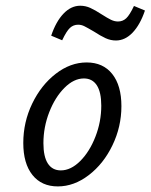

<svg xmlns="http://www.w3.org/2000/svg" viewBox="-20 -646 531 677"><path d="M62.1 -141.9Q62.1 -215.3 93.5 -280.6Q125 -346 176.6 -385.9Q228.2 -425.8 285.5 -425.8Q343.5 -425.8 375.8 -385.1Q408.1 -344.4 408.1 -271.8Q408.1 -199.2 376.6 -133.9Q345.2 -68.5 293.1 -28.6Q241.1 11.3 183.9 11.3Q126.6 11.3 94.4 -29Q62.1 -69.4 62.1 -141.9ZM337.1 -273.4Q337.1 -321 321.4 -345.2Q305.6 -369.4 275.8 -369.4Q240.3 -369.4 207.3 -336.3Q174.2 -303.2 153.6 -250.4Q133.1 -197.6 133.1 -141.1Q133.1 -93.5 148.8 -69.4Q164.5 -45.2 194.4 -45.2Q229.8 -45.2 262.9 -78.2Q296 -111.3 316.5 -164.1Q337.1 -216.9 337.1 -273.4ZM311.3 -534.7Q287.9 -548.4 277.4 -553.6Q266.9 -558.9 255.6 -558.9Q238.7 -558.9 226.6 -547.6Q214.5 -536.3 199.2 -504L160.5 -520.2Q177.4 -570.2 204 -598Q230.6 -625.8 262.9 -625.8Q281.5 -625.8 298.4 -618.1Q315.3 -610.5 338.7 -595.2Q358.9 -582.3 371.4 -576.2Q383.9 -570.2 396 -570.2Q412.9 -570.2 425 -581.5Q437.1 -592.7 452.4 -625L491.1 -608.9Q474.2 -558.9 447.6 -531Q421 -503.2 388.7 -503.2Q370.2 -503.2 352.4 -511.3Q334.7 -519.4 311.3 -534.7Z"/></svg>

Font: Playfair Micro SmCond SmLight
Style: Italic
Weight: 360
Width: 4
Italic angle: -15.6°
Designer: Claus Eggers Sørensen
Foundry: Claus Eggers Sørensen
Version: Version 2.203;Glyphs 3.3 (3326)